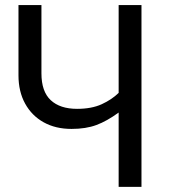

<svg xmlns="http://www.w3.org/2000/svg" viewBox="-20 -726 655 746"><path d="M141 -706.2V-441Q141 -370.3 177.2 -336.7Q213.3 -303.1 279.5 -303.1Q335.9 -303.1 375.1 -321Q414.4 -339 441 -365.1V-706.2H529.7V0H441V-288.7Q395.4 -255.4 354.6 -240.3Q313.8 -225.1 257.9 -225.1Q195.9 -225.1 149.7 -250.8Q103.6 -276.4 77.7 -323.3Q51.8 -370.3 51.8 -433.3V-706.2Z"/></svg>

Font: FiraCode Nerd Font
Style: Regular
Weight: 400
Designer: Carrois Corporate, Edenspiekermann AG, Nikita Prokopov
Foundry: Carrois Corporate, Edenspiekermann AG, Nikita Prokopov
Version: Version 6.002;Nerd Fonts 2.1.0